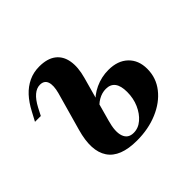

<svg xmlns="http://www.w3.org/2000/svg" viewBox="-116 -555 694 694"><g transform="rotate(-45 230.5 -208.0)"><path d="M221.8 11.3Q137.1 11.3 106.9 -33.9Q76.6 -79 100.8 -164.5L141.9 -310.5Q150.8 -343.5 144.4 -361.7Q137.9 -379.8 116.1 -379.8Q99.2 -379.8 83.5 -366.5Q67.7 -353.2 53.2 -325.8L38.7 -297.6H8.9L27.4 -332.3Q43.5 -362.9 62.9 -383.9Q82.3 -404.8 106.9 -416.5Q131.5 -428.2 161.3 -428.2Q201.6 -428.2 225 -410.5Q248.4 -392.7 254 -360.1Q259.7 -327.4 247.6 -283.9L200 -112.1Q187.1 -66.9 196 -41.9Q204.8 -16.9 233.1 -16.9Q257.3 -16.9 277 -33.9Q296.8 -50.8 308.9 -78.2Q321 -105.6 321 -138.7Q321 -200.8 274.2 -200.8Q254 -200.8 235.1 -189.9Q216.1 -179 204.8 -161.3L208.1 -186.3Q229 -212.9 261.3 -227.8Q293.5 -242.7 329 -242.7Q376.6 -242.7 404 -216.5Q431.5 -190.3 431.5 -146Q431.5 -100 403.6 -64.5Q375.8 -29 328.2 -8.9Q280.6 11.3 221.8 11.3Z"/></g></svg>

Font: Playfair 5pt SemiExpanded Light
Style: Bold Italic
Weight: 700
Italic angle: -15.6°
Version: Version 2.001;gftools[0.9.30]